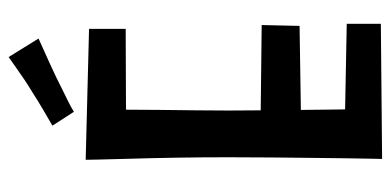

<svg xmlns="http://www.w3.org/2000/svg" viewBox="-256 -668 927 456"><g transform="rotate(-90 208.0 -440.5)"><path d="M58 3Q58 3 58.5 -18.5Q59 -40 59.5 -76.5Q60 -113 60.5 -160Q61 -207 61.5 -259Q62 -311 62 -362Q62 -426 61 -486.5Q60 -547 58.5 -595.5Q57 -644 56.5 -672.5Q56 -701 56 -701L176 -689Q176 -689 175.5 -666.5Q175 -644 175 -607.5Q175 -571 174.5 -527Q174 -483 173.5 -440Q173 -397 173 -362Q173 -327 173.5 -280Q174 -233 174.5 -185Q175 -137 175.5 -96Q176 -55 176.5 -29.5Q177 -4 177 -4ZM58 3 116 -86 379 -81V0ZM112 -189V-286L376 -283L374 -193ZM104 -605 56 -701 367 -693V-606ZM170 -729 137 -780Q156 -791 176.5 -803Q197 -815 217 -828Q232 -837 245.5 -846Q259 -855 273 -865Q287 -875 300 -884L344 -813Q329 -806 313 -799Q297 -792 282 -785Q267 -778 252 -771Q238 -764 224 -757Q210 -750 196.5 -743.5Q183 -737 170 -729Z"/></g></svg>

Font: Truculenta
Style: Bold
Weight: 700
Designer: Ivan Castro, Eva Sanz & Omnibus-Type Team
Foundry: Omnibus-Type
Version: Version 1.002